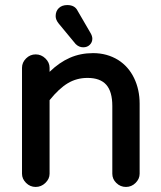

<svg xmlns="http://www.w3.org/2000/svg" viewBox="-20 -726 635 759"><path d="M279 -552 212 -633Q200 -648 200 -662Q200 -682 212.5 -694Q225 -706 246 -706Q276 -706 287 -683L337 -597Q345 -584 345 -573Q345 -559 335 -549Q325 -539 309 -539Q292 -539 279 -552ZM67 -458Q67 -479 83 -495Q99 -511 121 -511Q143 -511 159.5 -495Q176 -479 176 -458V-442Q214 -479 256 -497.5Q298 -516 348 -516Q403 -516 447 -489Q488 -463 510 -417.5Q532 -372 532 -316V-39Q532 -19 516 -3Q500 13 478 13Q456 13 440 -2.5Q424 -18 424 -39V-307Q424 -364 400 -391Q376 -418 326 -418Q283 -418 248 -397Q213 -376 176 -330V-39Q176 -19 159.5 -3Q143 13 121 13Q99 13 83 -3Q67 -19 67 -39Z"/></svg>

Font: 寒蝉全圆体 Bold
Style: Regular
Weight: 700
Designer: Warren2060
      Designed by Motoya company      

      [Varela Round]
      Joe Prince(Latin component); Avraham Cornf
Foundry: ChillType
Version: Version 3.200